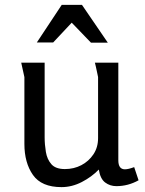

<svg xmlns="http://www.w3.org/2000/svg" viewBox="-20 -754 593 787"><path d="M163 -497V-191Q163 -162 168 -131.5Q173 -101 190.5 -81Q208 -61 246 -61Q283 -61 313.5 -77Q344 -93 363 -121.5Q382 -150 382 -188V-438Q382 -439 379 -452.5Q376 -466 373 -480.5Q370 -495 369 -497H465V-97Q465 -60 492 -60Q506 -60 530 -69L548 -15Q505 9 457 9Q431 9 411 -6Q391 -21 385 -59Q356 -29 315.5 -8Q275 13 232 13Q150 13 115 -37Q80 -87 80 -164V-438L67 -497ZM274 -661 198 -580H131L233 -734H316L422 -579H353Z"/></svg>

Font: Rosario Light
Style: Regular
Weight: 300
Designer: Hector Gatti
Foundry: Omnibus Type
Version: Version 1.101; ttfautohint (v1.8.1.43-b0c9)